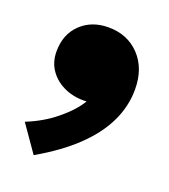

<svg xmlns="http://www.w3.org/2000/svg" viewBox="-86 -273 472 535"><g transform="rotate(20 150.0 -5.0)"><path d="M72.5 198 17.5 119Q65.5 100 103.2 69.2Q141 38.5 160 7Q125.5 9 96.8 -3.2Q68 -15.5 50.8 -39.2Q33.5 -63 33.5 -95.5Q33.5 -146.5 65.5 -177.2Q97.5 -208 147.5 -208Q204 -208 239.8 -170.2Q275.5 -132.5 275.5 -70Q275.5 -21 253.5 25.5Q231.5 72 186.5 115.2Q141.5 158.5 72.5 198Z"/></g></svg>

Font: Geologica Roman Black
Style: Regular
Weight: 900
Designer: Sindre Bremnes, Frode Helland
Foundry: Monokrom Skriftforlag AS
Version: Version 1.010;gftools[0.9.28]